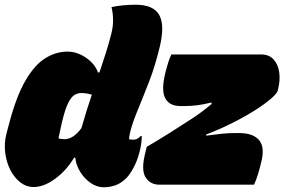

<svg xmlns="http://www.w3.org/2000/svg" viewBox="-22 -780 1201 811"><path d="M263 -562Q304 -562 341.5 -536Q379 -510 392 -474H398Q412 -516 425 -556Q438 -596 448 -637Q456 -667 455.5 -697Q455 -727 449 -750Q472 -755 498 -757.5Q524 -760 551 -760Q627 -760 651 -716Q675 -672 652 -579Q633 -500 607.5 -434.5Q582 -369 560.5 -317Q539 -265 529 -227Q523 -203 523 -192Q528 -191 533 -190.5Q538 -190 542 -190Q559 -190 571 -205H577Q577 -194 574.5 -174Q572 -154 566 -133Q557 -99 541.5 -70.5Q526 -42 510 -26Q488 -5 464.5 3Q441 11 416 11Q387 11 360.5 -7.5Q334 -26 316.5 -54.5Q299 -83 296 -114H291Q258 -59 210.5 -24.5Q163 10 120 10Q89 10 63.5 -10Q38 -30 21.5 -62.5Q5 -95 0 -135Q-5 -175 5 -214L16 -256Q47 -374 86 -440.5Q125 -507 170 -534.5Q215 -562 263 -562ZM702 -550H1081Q1115 -550 1134 -528.5Q1153 -507 1157.5 -474Q1162 -441 1153 -405L1151 -397Q1148 -385 1122.5 -363Q1097 -341 1055.5 -314.5Q1014 -288 962 -262Q939 -250 908.5 -236.5Q878 -223 849 -212V-207Q886 -212 914 -215Q942 -218 973 -218H988Q1047 -218 1072.5 -188Q1098 -158 1081 -93Q1075 -68 1067.5 -43.5Q1060 -19 1051 0H650Q613 0 593 -31Q573 -62 592 -136L598 -160Q643 -186 691.5 -216.5Q740 -247 789 -279Q809 -292 830.5 -308Q852 -324 872 -341L871 -347Q834 -338 808 -335Q782 -332 754 -332H741Q692 -332 675 -367Q658 -402 678 -479Q683 -498 688.5 -516Q694 -534 702 -550ZM225 -196Q234 -192 250 -192Q288 -192 322 -239Q333 -278 344 -313Q355 -348 366 -380Q344 -387 320 -387Q307 -387 293.5 -379.5Q280 -372 267 -347Q254 -322 241 -269L239 -261Q235 -242 231.5 -226Q228 -210 225 -196Z"/></svg>

Font: Recursive Sn Csl St XBk
Style: Italic
Weight: 1000
Italic angle: -15°
Version: Version 1.085;hotconv 1.1.0;makeotfexe 2.6.0; ttfautohint (v